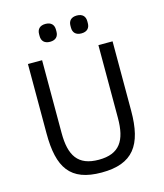

<svg xmlns="http://www.w3.org/2000/svg" viewBox="-130 -991 938 1100"><g transform="rotate(-15 339.0 -441.0)"><path d="M244 -788C278 -788 294 -807 294 -835V-847C294 -875 278 -894 244 -894C210 -894 194 -875 194 -847V-835C194 -807 210 -788 244 -788ZM430 -788C464 -788 480 -807 480 -835V-847C480 -875 464 -894 430 -894C396 -894 380 -875 380 -847V-835C380 -807 396 -788 430 -788ZM88 -698V-286C88 -83 150 12 336 12C522 12 590 -83 590 -286V-698H506V-266C506 -133 463 -63 339 -63C215 -63 172 -133 172 -266V-698Z"/></g></svg>

Font: IBM Plex Devanagari
Style: Regular
Weight: 400
Designer: Mike Abbink, Paul van der Laan, Pieter van Rosmalen, Erin McLaughlin
Foundry: Bold Monday
Version: Version 1.0